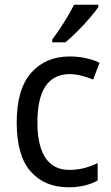

<svg xmlns="http://www.w3.org/2000/svg" viewBox="-20 -879 471 816"><path d="M271 -83Q170 -83 110.5 -150Q51 -217 51 -358Q51 -500 112.5 -569.5Q174 -639 276 -639Q313 -639 346.5 -631.5Q380 -624 403 -612L376 -541Q354 -550 327 -557Q300 -564 277 -564Q139 -564 139 -359Q139 -260 173 -208.5Q207 -157 274 -157Q309 -157 339 -165Q369 -173 395 -186V-112Q344 -83 271 -83ZM398 -849Q385 -830 360.5 -801.5Q336 -773 308 -745Q280 -717 258 -699H202V-711Q226 -743 252 -784Q278 -825 295 -859H398Z"/></svg>

Font: Noto Sans Kannada UI SemiCondensed
Style: Regular
Weight: 400
Width: 4
Designer: Jelle Bosma - Monotype Design Team
Foundry: Monotype Imaging Inc.
Version: Version 2.005; ttfautohint (v1.8.4.7-5d5b)